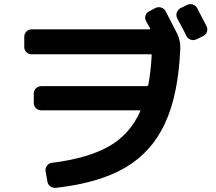

<svg xmlns="http://www.w3.org/2000/svg" viewBox="-20 -858 1040 924"><path d="M928.7 -819.3 973.6 -732.4Q980.5 -718.8 976.1 -705.6Q971.7 -692.4 958 -684.6L925.8 -668.9Q912.1 -662.1 897.9 -667Q883.8 -671.9 877 -685.5Q863.3 -713.9 833 -769.5Q826.2 -782.2 830.6 -796.4Q835 -810.5 847.7 -818.4L879.9 -834Q893.6 -840.8 907.7 -836.4Q921.9 -832 928.7 -819.3ZM131.8 -596.7Q117.2 -596.7 106.9 -606.9Q96.7 -617.2 96.7 -631.8V-680.7Q96.7 -695.3 106.9 -706.1Q117.2 -716.8 131.8 -716.8H699.2Q704.1 -716.8 702.1 -721.7Q699.2 -727.5 692.4 -739.3Q685.5 -751 682.6 -756.8Q675.8 -769.5 680.2 -783.2Q684.6 -796.9 698.2 -803.7L727.5 -819.3Q741.2 -826.2 755.4 -821.8Q769.5 -817.4 777.3 -803.7Q796.9 -766.6 834 -693.4Q848.6 -660.2 847.7 -626Q838.9 -404.3 774.4 -265.1Q710 -126 583.5 -51.8Q457 22.5 250 45.9Q235.4 47.9 222.7 39.1Q210 30.3 208 14.6L199.2 -35.2Q197.3 -48.8 206.1 -60.5Q214.8 -72.3 228.5 -74.2Q401.4 -95.7 503.4 -153.3Q605.5 -210.9 655.3 -323.2Q657.2 -327.1 652.3 -327.1H178.7Q164.1 -327.1 153.3 -336.9Q142.6 -346.7 142.6 -362.3V-408.2Q142.6 -422.9 153.3 -433.1Q164.1 -443.4 178.7 -443.4H686.5Q690.4 -443.4 693.4 -448.2Q705.1 -505.9 710 -590.8Q710 -596.7 706.1 -596.7Z"/></svg>

Font: Rounded-L Mgen+ 1m bold
Style: Bold
Weight: 700
Designer: [Source Han Sans]
Ryoko NISHIZUKA  (kana & ideographs); Paul D. Hunt (Latin, Greek & Cyrillic); Wenlong ZHANG  (bopomofo
Version: Version 1.059.20150602